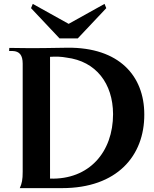

<svg xmlns="http://www.w3.org/2000/svg" viewBox="-20 -970 793 990"><path d="M82 0H300C584 0 725 -167 724 -380C724 -579 594 -726 329 -724C247 -723 185 -721 108 -722L28 -723L27 -707H45C80 -706 97 -686 97 -642V-84C97 -44 93 -24 82 0ZM238 -49V-677C269 -679 297 -678 323 -673C476 -654 562 -539 563 -382C563 -186 440 -43 238 -49ZM287 -772H381L528 -928L519 -950L334 -847L149 -950L140 -928Z"/></svg>

Font: Sinistre
Style: Bold
Weight: 700
Designer: Jules Durand
Foundry: Collletttivo
Version: Version 69.420;Glyphs 3.2 (3217)